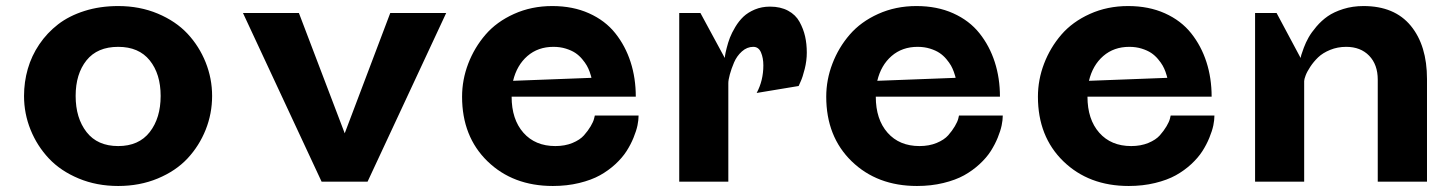

<svg xmlns="http://www.w3.org/2000/svg" viewBox="-20 -598 4790 632"><path d="M59.1 -282.2Q59.1 -328.1 71.5 -371.3Q84 -414.6 109.4 -452.1Q134.8 -489.7 171.1 -517.8Q207.5 -545.9 258.3 -562Q309.1 -578.1 369.1 -578.1Q439.9 -578.1 499.3 -553.2Q558.6 -528.3 597.2 -487.1Q635.7 -445.8 657 -392.6Q678.2 -339.4 678.2 -282.2Q678.2 -224.1 657 -170.9Q635.7 -117.7 597.2 -76.4Q558.6 -35.2 499.3 -10.5Q439.9 14.2 369.1 14.2Q298.3 14.2 239 -10.5Q179.7 -35.2 140.9 -76.4Q102.1 -117.7 80.6 -170.9Q59.1 -224.1 59.1 -282.2ZM229 -282.2Q229 -209.5 264.9 -163.3Q300.8 -117.2 369.1 -117.2Q437 -117.2 472.9 -163.3Q508.8 -209.5 508.8 -282.2Q508.8 -354.5 472.9 -399.2Q437 -443.8 369.1 -443.8Q300.3 -443.8 264.6 -399.2Q229 -354.5 229 -282.2Z M1038.6 0 779.8 -555.2H963.9L1114.7 -159.2L1264.6 -555.2H1448.7L1189.9 0Z M2072.8 -279.8H1664.1Q1664.1 -205.1 1702.9 -161.1Q1741.7 -117.2 1808.1 -117.2Q1839.4 -117.2 1864.3 -127.4Q1889.2 -137.7 1902.3 -152.6Q1915.5 -167.5 1924.3 -182.4Q1933.1 -197.3 1935.5 -207.5L1938 -217.8H2082Q2082 -203.1 2078.4 -185.3Q2074.7 -167.5 2065.4 -144.8Q2056.2 -122.1 2042.2 -100.3Q2028.3 -78.6 2005.6 -57.6Q1982.9 -36.6 1954.8 -21Q1926.8 -5.4 1886.5 4.4Q1846.2 14.2 1799.8 14.2Q1668.5 14.2 1584.7 -67.1Q1501 -148.4 1501 -279.8Q1501 -335.4 1521.2 -388.4Q1541.5 -441.4 1578.1 -483.9Q1614.7 -526.4 1672.1 -552.2Q1729.5 -578.1 1797.9 -578.1Q1865.7 -578.1 1918.9 -554.2Q1972.2 -530.3 2005.4 -488.5Q2038.6 -446.8 2055.7 -393.8Q2072.8 -340.8 2072.8 -279.8ZM1801.8 -443.8Q1751 -443.8 1716.1 -413.6Q1681.2 -383.3 1668.9 -332L1926.8 -341.8Q1926.3 -343.8 1925.5 -347.4Q1924.8 -351.1 1920.9 -361.8Q1917 -372.6 1911.6 -382.1Q1906.2 -391.6 1896.2 -403.6Q1886.2 -415.5 1873.8 -423.8Q1861.3 -432.1 1842.5 -438Q1823.7 -443.8 1801.8 -443.8Z M2377.4 -324.2V0H2215.8V-555.2H2285.6L2365.7 -407.2Q2366.2 -410.6 2366.9 -416.7Q2367.7 -422.9 2372.1 -440.4Q2376.5 -458 2382.6 -473.9Q2388.7 -489.7 2400.4 -509.3Q2412.1 -528.8 2427 -543Q2441.9 -557.1 2464.6 -566.7Q2487.3 -576.2 2514.6 -576.2Q2549.3 -576.2 2574.2 -562.7Q2599.1 -549.3 2611.8 -526.1Q2624.5 -502.9 2630.1 -478.3Q2635.7 -453.6 2635.7 -424.8Q2635.7 -398.4 2628.9 -371.1Q2622.1 -343.8 2615.2 -329.1L2608.9 -314.9L2470.7 -292Q2492.7 -333 2492.7 -382.8Q2492.7 -407.2 2484.9 -425.5Q2477.1 -443.8 2459.5 -443.8Q2439 -443.8 2422.1 -428.7Q2405.3 -413.6 2396.2 -392.3Q2387.2 -371.1 2382.3 -352.8Q2377.4 -334.5 2377.4 -324.2Z M3271.5 -279.8H2862.8Q2862.8 -205.1 2901.6 -161.1Q2940.4 -117.2 3006.8 -117.2Q3038.1 -117.2 3063 -127.4Q3087.9 -137.7 3101.1 -152.6Q3114.3 -167.5 3123 -182.4Q3131.8 -197.3 3134.3 -207.5L3136.7 -217.8H3280.8Q3280.8 -203.1 3277.1 -185.3Q3273.4 -167.5 3264.2 -144.8Q3254.9 -122.1 3241 -100.3Q3227.1 -78.6 3204.3 -57.6Q3181.6 -36.6 3153.6 -21Q3125.5 -5.4 3085.2 4.4Q3044.9 14.2 2998.5 14.2Q2867.2 14.2 2783.4 -67.1Q2699.7 -148.4 2699.7 -279.8Q2699.7 -335.4 2720 -388.4Q2740.2 -441.4 2776.9 -483.9Q2813.5 -526.4 2870.8 -552.2Q2928.2 -578.1 2996.6 -578.1Q3064.5 -578.1 3117.7 -554.2Q3170.9 -530.3 3204.1 -488.5Q3237.3 -446.8 3254.4 -393.8Q3271.5 -340.8 3271.5 -279.8ZM3000.5 -443.8Q2949.7 -443.8 2914.8 -413.6Q2879.9 -383.3 2867.7 -332L3125.5 -341.8Q3125 -343.8 3124.3 -347.4Q3123.5 -351.1 3119.6 -361.8Q3115.7 -372.6 3110.4 -382.1Q3105 -391.6 3095 -403.6Q3085 -415.5 3072.5 -423.8Q3060.1 -432.1 3041.3 -438Q3022.5 -443.8 3000.5 -443.8Z M3968.3 -279.8H3559.6Q3559.6 -205.1 3598.4 -161.1Q3637.2 -117.2 3703.6 -117.2Q3734.9 -117.2 3759.8 -127.4Q3784.7 -137.7 3797.9 -152.6Q3811 -167.5 3819.8 -182.4Q3828.6 -197.3 3831.1 -207.5L3833.5 -217.8H3977.5Q3977.5 -203.1 3973.9 -185.3Q3970.2 -167.5 3960.9 -144.8Q3951.7 -122.1 3937.7 -100.3Q3923.8 -78.6 3901.1 -57.6Q3878.4 -36.6 3850.3 -21Q3822.3 -5.4 3782 4.4Q3741.7 14.2 3695.3 14.2Q3564 14.2 3480.2 -67.1Q3396.5 -148.4 3396.5 -279.8Q3396.5 -335.4 3416.7 -388.4Q3437 -441.4 3473.6 -483.9Q3510.3 -526.4 3567.6 -552.2Q3625 -578.1 3693.4 -578.1Q3761.2 -578.1 3814.5 -554.2Q3867.7 -530.3 3900.9 -488.5Q3934.1 -446.8 3951.2 -393.8Q3968.3 -340.8 3968.3 -279.8ZM3697.3 -443.8Q3646.5 -443.8 3611.6 -413.6Q3576.7 -383.3 3564.5 -332L3822.3 -341.8Q3821.8 -343.8 3821 -347.4Q3820.3 -351.1 3816.4 -361.8Q3812.5 -372.6 3807.1 -382.1Q3801.8 -391.6 3791.7 -403.6Q3781.7 -415.5 3769.3 -423.8Q3756.8 -432.1 3738 -438Q3719.2 -443.8 3697.3 -443.8Z M4515.1 0V-335.9Q4515.1 -385.3 4486.8 -414.6Q4458.5 -443.8 4411.1 -443.8Q4382.8 -443.8 4358.4 -433.8Q4334 -423.8 4318.8 -409.2Q4303.7 -394.5 4293 -378.2Q4282.2 -361.8 4277.6 -349.4Q4272.9 -336.9 4272.9 -331.1V0H4111.3V-555.2H4182.1L4261.2 -407.2Q4261.7 -410.6 4263.4 -417Q4265.1 -423.3 4271.7 -440.9Q4278.3 -458.5 4287.4 -474.6Q4296.4 -490.7 4313.2 -510.5Q4330.1 -530.3 4350.3 -544.4Q4370.6 -558.6 4401.6 -568.4Q4432.6 -578.1 4468.3 -578.1Q4570.3 -578.1 4623.8 -513.2Q4677.2 -448.2 4677.2 -337.9V0Z"/></svg>

Font: Sporting Grotesque
Style: Gras
Weight: 700
Designer: Lucas LE BIHAN
Foundry: Lucas LE BIHAN
Version: Version 1.001